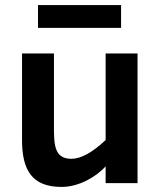

<svg xmlns="http://www.w3.org/2000/svg" viewBox="-20 -723 634 758"><path d="M223 15C293.2 15 360.6 -26.3 397 -66V0H523V-512H397V-170C344.3 -120.7 299.3 -96 262 -96C192.5 -96 193 -155 193 -230V-512H67V-170C67 -52.6 105.6 15 223 15ZM130 -613H458V-703H130Z"/></svg>

Font: Fog Sans
Style: Bold
Weight: 700
Foundry: Intel Corporation
Version: Version 1.00